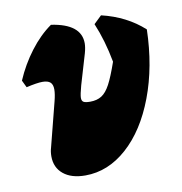

<svg xmlns="http://www.w3.org/2000/svg" viewBox="-62 -542 574 607"><g transform="rotate(-10 224.5 -239.0)"><path d="M69 -72Q69 -87 73 -100L109 -241Q115 -264 115 -279Q115 -295 107 -302Q99 -309 82 -309Q65 -309 30 -301L19 -324Q40 -373 71.5 -414.5Q103 -456 140 -482Q235 -468 235 -406Q235 -393 230 -375L201 -277Q193 -248 193 -238Q193 -228 199 -224.5Q205 -221 220 -221Q242 -221 257 -230.5Q272 -240 284.5 -263.5Q297 -287 313 -333Q300 -403 276 -460L301 -484Q381 -465 436 -415Q433 -296 396.5 -199.5Q360 -103 299 -48.5Q238 6 165 6Q120 6 94.5 -15Q69 -36 69 -72Z"/></g></svg>

Font: Alegreya Black
Style: Italic
Weight: 900
Italic angle: -7°
Designer: Juan Pablo del Peral
Foundry: Huerta Tipografica
Version: Version 2.007; ttfautohint (v1.6)